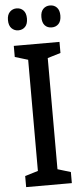

<svg xmlns="http://www.w3.org/2000/svg" viewBox="-60 -934 417 967"><g transform="rotate(-5 148.0 -450.5)"><path d="M263 0H32V-56L98 -76V-638L32 -658V-714H263V-658L197 -638V-76L263 -56ZM14 -846Q14 -873 28 -887Q42 -901 62 -901Q83 -901 96.5 -887Q110 -873 110 -846Q110 -818 96.5 -804Q83 -790 62 -790Q42 -790 28 -804Q14 -818 14 -846ZM183 -846Q183 -873 196.5 -887Q210 -901 231 -901Q252 -901 265.5 -887Q279 -873 279 -846Q279 -818 265.5 -804Q252 -790 231 -790Q209 -790 196 -804Q183 -818 183 -846Z"/></g></svg>

Font: Noto Sans Thai Looped ExtraCondensed Medium
Style: Regular
Weight: 500
Width: 2
Designer: Sasikarn Vongin, Ben Mitchell
Foundry: The Fontpad Ltd
Version: Version 1.001; ttfautohint (v1.8.4.7-5d5b)